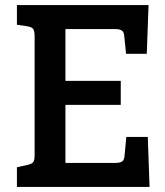

<svg xmlns="http://www.w3.org/2000/svg" viewBox="-20 -740 652 760"><path d="M572 0H47V-78L88 -87Q106 -91 111.5 -98.5Q117 -106 117 -125V-596Q117 -617 111.5 -625Q106 -633 88 -636L47 -642V-720H568L561 -527H479L472 -596Q471 -613 462.5 -619Q454 -625 434 -625H239V-420H458V-325H239V-95H435Q455 -95 463.5 -101Q472 -107 473 -124L480 -198H565Z"/></svg>

Font: Enriqueta SemiBold
Style: Regular
Weight: 600
Designer: Viviana Monsalve, Gustavo Ibarra
Foundry: 72Puntos
Version: Version 2.000